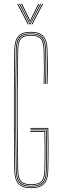

<svg xmlns="http://www.w3.org/2000/svg" viewBox="-20 -970 314 995"><path d="M141.2 5Q95.5 5 75.2 -16.8Q55 -38.5 54.2 -88Q52.8 -199.5 52.2 -299.8Q51.8 -400 52.2 -500.2Q52.8 -600.5 54.2 -712Q55 -761.5 75.1 -783.2Q95.2 -805 140.2 -805Q184.5 -805 204.6 -783.2Q224.8 -761.5 226.2 -712Q227.5 -669.8 227.8 -629.1Q228 -588.5 226.2 -535H222.2Q223.8 -582.2 223.8 -623.6Q223.8 -665 222.2 -712Q220.8 -760 201.9 -780.5Q183 -801 140.2 -801Q96.8 -801 77.9 -780.5Q59 -760 58.2 -712Q56.8 -600.5 56.2 -500.2Q55.8 -400 56.2 -299.8Q56.8 -199.5 58.2 -88Q59 -40 78 -19.5Q97 1 141.2 1Q186.2 1 205.9 -19.5Q225.5 -40 226.2 -88Q227.8 -169.5 227.4 -216.9Q227 -264.2 226.2 -303H137.2V-307H230.2Q231 -272.5 231.4 -221.9Q231.8 -171.2 230.2 -88Q229.5 -38.5 208.6 -16.8Q187.8 5 141.2 5ZM141.2 -3Q99.2 -3 81.1 -22.2Q63 -41.5 62.2 -88Q60.2 -199.5 59.6 -299.8Q59 -400 59.6 -500.2Q60.2 -600.5 62.2 -712Q63 -758.5 80.6 -777.8Q98.2 -797 140.2 -797Q181.5 -797 199.1 -777.8Q216.8 -758.5 218.2 -712Q219.8 -664.8 219.8 -623.5Q219.8 -582.2 218.2 -535H214.2Q215.8 -582.2 215.8 -623.5Q215.8 -664.8 214.2 -712Q212.8 -756.2 196 -774.6Q179.2 -793 140.2 -793Q100.5 -793 83.8 -774.6Q67 -756.2 66.2 -712Q64.2 -600.5 63.6 -500.2Q63 -400 63.6 -299.8Q64.2 -199.5 66.2 -88Q67 -43.8 83.9 -25.4Q100.8 -7 141.2 -7Q182.5 -7 200 -25.4Q217.5 -43.8 218.2 -88Q219.8 -165 219.4 -211Q219 -257 218.2 -295H137.2V-299H222.2Q223 -265.2 223.4 -216Q223.8 -166.8 222.2 -88Q221.5 -41.5 203.1 -22.2Q184.8 -3 141.2 -3ZM141.2 -11Q102.2 -11 86.6 -28.1Q71 -45.2 70.2 -88Q68.2 -199.5 67.6 -299.8Q67 -400 67.6 -500.2Q68.2 -600.5 70.2 -712Q71 -754.8 86.5 -771.9Q102 -789 140.2 -789Q177.8 -789 193.2 -771.9Q208.8 -754.8 210.2 -712Q211.8 -664.8 211.8 -623.5Q211.8 -582.2 210.2 -535H206.2Q207.8 -582.2 207.8 -623.4Q207.8 -664.5 206.2 -711Q204.8 -753 190.5 -769Q176.2 -785 140.2 -785Q103.5 -785 89.2 -769.1Q75 -753.2 74.2 -712Q72.2 -600.5 71.6 -500.2Q71 -400 71.6 -299.8Q72.2 -199.5 74.2 -88Q75 -46.8 89.8 -30.9Q104.5 -15 141.2 -15Q179.5 -15 194.5 -30.9Q209.5 -46.8 210.2 -88Q211.8 -160.5 211.4 -205.2Q211 -250 210.2 -287H137.2V-291H214.2Q215 -258 215.4 -210.1Q215.8 -162.2 214.2 -88Q213.5 -45.2 197.2 -28.1Q181 -11 141.2 -11ZM69.2 -949.8H74.2L129.2 -844H124.2ZM79.2 -949.8H84.2L131.2 -857.8L135.2 -849.5H137.2L141.2 -857.8L188.2 -949.8H193.2L138.2 -844H134.2ZM89.2 -949.8H94.2L131.8 -873.8L135.2 -864H137.2L140.8 -873.8L178.2 -949.8H183.2L143.2 -869.2L138.2 -858.2H134.2L129.2 -869.2ZM198.2 -949.8H203.2L148.2 -844H143.2Z"/></svg>

Font: Big Shoulders Inline Display Thin
Style: Regular
Weight: 100
Designer: Patric King
Foundry: XO Type Co
Version: Version 1.000